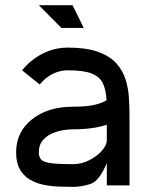

<svg xmlns="http://www.w3.org/2000/svg" viewBox="-20 -713 561 739"><path d="M260.3 -81.1Q293.9 -81.1 323.7 -96.4Q353.5 -111.8 372.1 -132.8Q390.6 -153.8 391.1 -171.9V-232.9Q339.4 -215.3 260.3 -215.3Q241.7 -215.3 219.2 -211.2Q196.8 -207 176.3 -197.3Q155.8 -187.5 142.6 -170.4Q129.4 -153.3 129.4 -127Q129.4 -108.9 138.4 -98.9Q147.5 -88.9 175.5 -85Q203.6 -81.1 260.3 -81.1ZM478.5 0.5H391.1V-85Q362.3 -16.6 328.6 -5.1Q294.9 6.3 260.3 6.3Q234.4 6.3 204.6 5.1Q174.8 3.9 146 -2.2Q117.2 -8.3 93.8 -22.5Q70.3 -36.6 56.2 -61.8Q42 -86.9 42 -127Q42 -204.6 102.8 -253.4Q163.6 -302.2 260.3 -302.2Q314 -302.2 344.2 -309.6Q374.5 -316.9 390.1 -327.1Q388.2 -366.7 376 -392.3Q363.8 -418 332.5 -430.2Q301.3 -442.4 240.7 -442.4Q194.8 -442.4 155.3 -410.6Q143.1 -400.4 132.8 -387.7L64.9 -442.4Q80.6 -461.9 99.6 -477.5Q163.6 -529.8 240.7 -529.8Q312 -529.8 356.9 -513.7Q401.9 -497.6 427 -470Q452.1 -442.4 463.1 -407.7Q474.1 -373 476.3 -335.2Q478.5 -297.4 478.5 -261.7ZM302.2 -605.5H216.3L129.4 -692.9H259.3Z"/></svg>

Font: Qaz
Style: Regular
Weight: 400
Designer: GGBotNet
Foundry: f0n7
Version: 0.70